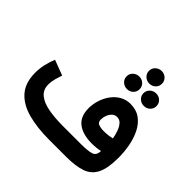

<svg xmlns="http://www.w3.org/2000/svg" viewBox="-205 -1081 1296 1296"><g transform="rotate(45 443.5 -433.0)"><path d="M575.7 -805.7Q575.7 -831.1 594 -848.4Q612.3 -865.7 638.2 -865.7Q664.1 -865.7 681.9 -848.4Q699.7 -831.1 699.7 -805.7Q699.7 -780.3 681.9 -763.2Q664.1 -746.1 638.2 -746.1Q612.3 -746.1 594 -763.4Q575.7 -780.8 575.7 -805.7ZM656.2 -672.9Q656.2 -698.2 674.6 -715.3Q692.9 -732.4 718.8 -732.4Q744.6 -732.4 762.5 -715.3Q780.3 -698.2 780.3 -672.9Q780.3 -647.5 762.5 -630.4Q744.6 -613.3 718.8 -613.3Q692.9 -613.3 674.6 -630.4Q656.2 -647.5 656.2 -672.9ZM495.1 -672.9Q495.1 -698.2 513.4 -715.3Q531.7 -732.4 557.6 -732.4Q583.5 -732.4 601.3 -715.3Q619.1 -698.2 619.1 -672.9Q619.1 -647.5 601.3 -630.4Q583.5 -613.3 557.6 -613.3Q531.7 -613.3 513.4 -630.4Q495.1 -647.5 495.1 -672.9ZM729.5 -193.8Q691.9 -185.5 648.9 -185.5Q563.5 -185.5 514.6 -222.9Q465.8 -260.3 465.8 -338.9Q465.8 -377.9 478 -417Q490.2 -456.1 513.7 -488.5Q537.1 -521 570.6 -540.5Q604 -560.1 646 -560.1Q701.2 -560.1 739.3 -533Q777.3 -505.9 800.8 -460.2Q824.2 -414.6 835 -358.6Q845.7 -302.7 845.7 -245.1Q845.7 -144.5 819.1 -91.6Q792.5 -38.6 736.1 -19.3Q679.7 0 589.8 0H427.2Q312.5 0 225.6 -23.7Q138.7 -47.4 90.1 -102.8Q41.5 -158.2 41.5 -253.9Q41.5 -295.9 51 -335.9Q60.5 -376 74.7 -410.2L184.1 -368.7Q176.3 -346.2 168.2 -317.1Q160.2 -288.1 160.2 -261.2Q160.2 -209.5 195.8 -181.2Q231.4 -152.8 292 -142.1Q352.5 -131.3 427.2 -131.3H598.6Q666 -131.3 697.5 -140.9Q729 -150.4 729.5 -193.8ZM648.4 -301.8Q689 -301.8 726.1 -311Q722.2 -336.4 712.6 -365Q703.1 -393.6 686.5 -413.6Q669.9 -433.6 645 -433.6Q623 -433.6 608.2 -419.2Q593.3 -404.8 585.7 -384.3Q578.1 -363.8 578.1 -344.2Q578.1 -316.9 598.1 -309.3Q618.2 -301.8 648.4 -301.8Z"/></g></svg>

Font: Vazirmatn RD
Style: Bold
Weight: 700
Designer: Saber Rastikerdar
Foundry: Saber Rastikerdar
Version: Version 32.102